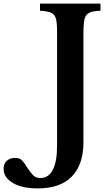

<svg xmlns="http://www.w3.org/2000/svg" viewBox="-188 -790 615 1070"><path d="M130 -616Q130 -663 123.5 -686.5Q117 -710 96.5 -719Q76 -728 35 -730V-770H372V-730Q331 -729 310.5 -719.5Q290 -710 283.5 -685Q277 -660 277 -609V2Q277 127 212.5 193.5Q148 260 22 260Q-67 260 -117.5 229Q-168 198 -168 151Q-168 122 -150 106Q-132 90 -104 90Q-78 90 -65 104Q-52 118 -34 147Q-17 172 -3 187Q11 202 37 202Q83 202 106.5 156Q130 110 130 23Z"/></svg>

Font: Libre Baskerville
Style: Bold
Weight: 700
Designer: Pablo Impallari, Rodrigo Fuenzalida
Foundry: Pablo Impallari, Rodrigo Fuenzalida
Version: Version 1.051; ttfautohint (v1.8.4.7-5d5b)